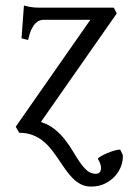

<svg xmlns="http://www.w3.org/2000/svg" viewBox="-20 -482 482 697"><path d="M128.4 -39.1Q157.7 -29.8 179 -12.5Q200.2 4.9 216.6 25.9Q232.9 46.9 245.6 68.6Q258.3 90.3 270.8 108.2Q283.2 126 296.6 137.5Q310.1 148.9 327.6 148.9Q336.4 148.9 341.1 144.3Q345.7 139.6 346.7 132.1Q347.7 124.5 344.7 114.7Q341.8 105 335.4 94.7Q334 92.8 343.8 86.7Q353.5 80.6 367.2 74.7Q380.9 68.8 395 64.7Q409.2 60.5 416.5 61.5L425.8 80.6Q427.2 99.1 420.2 119.4Q413.1 139.6 398.2 156.5Q383.3 173.3 361.3 184.3Q339.4 195.3 311 195.3Q290 195.3 273.7 187Q257.3 178.7 243.7 164.8Q230 150.9 217.8 133.5Q205.6 116.2 193.4 97.9Q181.2 79.6 167.5 62Q153.8 44.4 137 30.5Q120.1 16.6 98.6 8.3Q77.1 0 49.8 0L37.1 -22L308.1 -410.2H139.2Q131.3 -410.2 123.3 -407.2Q115.2 -404.3 107.7 -396.2Q100.1 -388.2 93.5 -373.8Q86.9 -359.4 82 -336.9L58.1 -342.8L66.9 -461.9Q77.6 -459 86.4 -457.3Q95.2 -455.6 104.7 -454.8Q114.3 -454.1 125.5 -454.1H393.1L403.8 -433.1Z"/></svg>

Font: Noto Serif Devanagari
Style: Regular
Weight: 400
Designer: Monotype Design Team
Foundry: Monotype Imaging Inc.
Version: Version 1.01